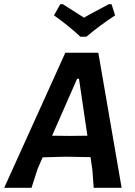

<svg xmlns="http://www.w3.org/2000/svg" viewBox="-40 -894 643 914"><path d="M491 -874 508 -821Q431 -770 371 -719H343Q286 -772 217 -821L247 -874H259Q332 -828 360 -810Q382 -823 423.5 -845Q465 -867 478 -874ZM428 -643 539 0H406L400 -83L391 -146L270 -148L163 -145L139 -90L110 0H-20L271 -643ZM327 -519 208 -248 291 -247 376 -248 336 -519Z"/></svg>

Font: Alegreya Sans
Style: Bold Italic
Weight: 700
Italic angle: -7°
Designer: Juan Pablo del Peral
Foundry: Huerta Tipografica
Version: Version 2.007